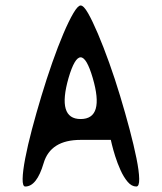

<svg xmlns="http://www.w3.org/2000/svg" viewBox="-20 -680 590 700"><path d="M477 0Q460 0 445.5 -17Q431 -34 419.5 -59.5Q408 -85 400 -110.5Q392 -136 388 -153Q384 -170 384 -170H274Q164 -170 139 -85Q114 0 72 0Q62 0 62.5 -28Q63 -56 72 -103Q81 -150 96.5 -208.5Q112 -267 131 -330Q150 -393 170.5 -451.5Q191 -510 211 -557Q231 -604 247.5 -632Q264 -660 274 -660Q285 -660 301 -632Q317 -604 337 -557Q357 -510 378 -451.5Q399 -393 418 -330Q437 -267 452.5 -208.5Q468 -150 477.5 -103Q487 -56 487.5 -28Q488 0 477 0ZM274 -246Q362 -246 318 -396Q274 -546 230 -396Q187 -246 274 -246Z"/></svg>

Font: Syne Mono
Style: Regular
Weight: 400
Monospace: yes
Designer: Lucas Descroix
Foundry: Bonjour Monde
Version: Version 2.000; ttfautohint (v1.8.3)